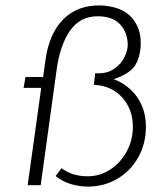

<svg xmlns="http://www.w3.org/2000/svg" viewBox="-20 -683 610 708"><path d="M305 5Q272 5 240.5 -4.5Q209 -14 185 -34L207 -63Q245 -33 304 -33Q349 -33 387 -58Q425 -83 447.5 -125Q470 -167 470 -215Q470 -279 431.5 -322.5Q393 -366 330 -370H326L331 -413Q373 -410 400 -428.5Q427 -447 439 -472.5Q451 -498 451 -517Q451 -562 423.5 -592.5Q396 -623 340 -623Q276 -623 239 -571Q202 -519 189 -427L130 0H82L132 -359H67L74 -399H139L147 -457Q160 -558 213 -611.5Q266 -665 352 -663Q428 -659 463.5 -620.5Q499 -582 499 -525Q499 -479 480.5 -445.5Q462 -412 399 -391Q453 -371 485.5 -325Q518 -279 518 -216Q518 -152 489 -101.5Q460 -51 411.5 -23Q363 5 305 5Z"/></svg>

Font: Josefin Sans Light
Style: Italic
Weight: 300
Italic angle: -7°
Designer: Santiago Orozco
Foundry: Typemade
Version: Version 2.000